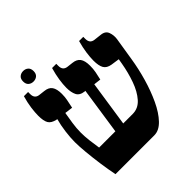

<svg xmlns="http://www.w3.org/2000/svg" viewBox="-198 -891 1036 1036"><g transform="rotate(-45 319.5 -373.0)"><path d="M96 0Q87 -44 79.5 -97Q72 -150 67.5 -198.5Q63 -247 63 -277Q63 -311 68.5 -353.5Q74 -396 84 -432L78 -433Q46 -440 35 -459Q24 -478 24 -518Q24 -543 28.5 -576Q33 -609 44 -647H76V-631Q76 -597 107 -593L141 -589Q172 -586 185 -567Q198 -548 198 -511Q198 -486 193.5 -465Q189 -444 184 -419L138 -425Q133 -395 127.5 -360Q122 -325 122 -290Q122 -262 126 -228Q130 -194 135 -164H259L299 -433H294Q260 -437 249 -459.5Q238 -482 238 -517Q238 -543 243 -576Q248 -609 259 -647H291V-631Q291 -597 322 -593L356 -589Q386 -586 399.5 -567.5Q413 -549 413 -511Q413 -486 409 -465Q405 -444 399 -419L358 -424L319 -164H391Q434 -164 464 -198Q494 -232 513 -285.5Q532 -339 542 -397L547 -426L499 -433Q468 -438 456.5 -458Q445 -478 445 -517Q445 -542 449.5 -574.5Q454 -607 465 -647H497V-631Q497 -597 528 -593L571 -588Q603 -585 612 -560.5Q621 -536 617 -509L596 -378Q586 -314 567 -248Q548 -182 521.5 -125.5Q495 -69 462 -34.5Q429 0 392 0ZM137 -666Q120 -666 108.5 -676Q97 -686 97 -706Q97 -726 108.5 -736Q120 -746 137 -746Q154 -746 165.5 -736Q177 -726 177 -706Q177 -686 165.5 -676Q154 -666 137 -666Z"/></g></svg>

Font: Noto Serif Hebrew Condensed ExtraBold
Style: Regular
Weight: 800
Width: 3
Designer: Monotype Design Team
Foundry: Monotype Imaging Inc.
Version: Version 2.004; ttfautohint (v1.8.4.7-5d5b)